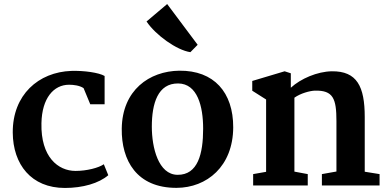

<svg xmlns="http://www.w3.org/2000/svg" viewBox="-20 -909 1906 941"><path d="M42.5 -259.3C43.5 -103 133.3 12.2 297.9 12.2C385.7 12.2 464.8 -10.7 510.7 -50.3L488.8 -104C463.4 -86.4 405.3 -71.3 350.1 -71.3C265.1 -71.3 179.2 -139.2 183.1 -305.2C185.5 -428.2 243.2 -493.7 318.4 -493.7C340.3 -493.7 370.1 -490.2 389.6 -477.1L422.4 -397.9H492.7V-536.6C464.8 -553.2 391.1 -563.5 329.6 -561.5C168.5 -555.7 41.5 -444.3 42.5 -259.3Z M913.1 -653.3 948.7 -689.5 799.3 -889.2 698.2 -803.7C742.7 -737.3 845.7 -663.1 913.1 -653.3ZM576.7 -278.3C574.7 -122.6 649.9 12.2 845.2 11.7C993.7 11.2 1122.1 -93.3 1123 -284.7C1123.5 -456.1 1028.8 -564.5 858.4 -562.5C712.4 -560.5 579.1 -467.8 576.7 -278.3ZM850.1 -52.2C755.9 -53.2 724.1 -186 724.1 -288.1C724.1 -402.8 753.9 -501 853.5 -500C947.8 -499 975.6 -387.7 975.6 -278.3C975.6 -154.8 949.7 -51.3 850.1 -52.2Z M1220.7 0H1488.3V-55.7L1422.9 -67.9V-430.2C1453.6 -452.1 1499 -463.9 1523.4 -464.8C1612.8 -466.8 1628.9 -426.3 1628.9 -315.4V-68.4L1557.6 -55.7V0H1840.3V-55.7L1767.6 -67.4V-335.4C1767.6 -485.4 1729.5 -561 1606.4 -559.6C1535.2 -558.6 1453.6 -523.4 1405.3 -479V-549.8L1375 -559.6L1216.3 -512.2V-464.4L1284.2 -421.4V-66.9L1220.7 -55.7Z"/></svg>

Font: Merriweather
Style: Bold
Weight: 700
Designer: Eben Sorkin ( eben@eyebytes.com )
Foundry: Sorkin Type Co.
Version: Version 1.003